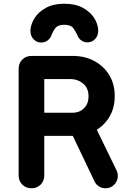

<svg xmlns="http://www.w3.org/2000/svg" viewBox="-20 -1000 698 1030"><path d="M148.8 10Q119.2 10 99.6 -9.6Q80 -29.2 80 -59V-631.2Q80 -661 99.6 -680.5Q119.2 -700 148.8 -700H217.5V-59Q217.5 -29.2 198 -9.6Q178.5 10 148.8 10ZM189.2 -271.2V-395.2H367.5Q407.2 -395.2 431.1 -419.8Q455 -444.2 455 -482.2Q455 -528.5 425.5 -552.1Q396 -575.8 359.8 -575.8H188.8V-700H369.8Q435 -700 485.6 -673Q536.2 -646 565.9 -597.6Q595.5 -549.2 595.5 -484.8Q595.5 -420.5 566.5 -372.4Q537.5 -324.2 488.6 -297.8Q439.8 -271.2 380.2 -271.2ZM545.8 10Q526.5 10 510.9 0.1Q495.2 -9.8 487.2 -26.5L348.2 -318L479 -345.8L605 -86.5Q612 -72.8 612 -56.5Q612 -29.2 593 -9.6Q574 10 545.8 10ZM325 -980Q383.8 -980 423.5 -958.6Q463.2 -937.2 484.2 -905Q505.2 -872.8 507 -838.5Q507.8 -809.5 490.8 -791.1Q473.8 -772.8 449.2 -772.8Q432.5 -772.8 418.9 -781.4Q405.2 -790 398.5 -803.5Q387.8 -828.8 373.9 -848Q360 -867.2 325 -867.2Q291 -867.2 276.8 -848.8Q262.5 -830.2 254.2 -806.2Q247.2 -791.2 233.2 -781.5Q219.2 -771.8 201 -771.8Q176.5 -771.8 159.5 -790Q142.5 -808.2 143.2 -837.2Q145.2 -871.5 166.5 -904.4Q187.8 -937.2 227.5 -958.6Q267.2 -980 325 -980Z"/></svg>

Font: National Park
Style: Regular
Weight: 400
Designer: Andrea Herstowski, Ben Hoepner
Version: Version 1.009